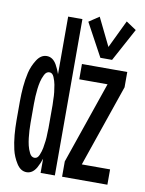

<svg xmlns="http://www.w3.org/2000/svg" viewBox="-86 -821 672 889"><g transform="rotate(10 250.0 -376.0)"><path d="M101 8Q73 8 54 -22Q35 -52 27.5 -84.5Q20 -117 17 -151.5Q14 -186 14 -220V-310Q14 -344 17 -378.5Q20 -413 27.5 -445.5Q35 -478 54 -508Q73 -538 101 -538Q129 -538 147 -507Q158 -487 165 -467L166 -463V-735H233V0H166V-67Q159 -45 147 -23Q129 8 101 8ZM267 0V-72L400 -458H267V-530H480V-458L347 -72H480V0ZM126 -64Q140 -64 147.5 -82Q155 -100 158 -116.5Q161 -133 163 -150.5Q165 -168 165 -185Q166 -198 166 -211V-319Q166 -332 165 -345Q165 -362 163 -379.5Q161 -397 158 -413.5Q155 -430 147.5 -448Q140 -466 126 -466Q111 -466 102.5 -449Q94 -432 90 -415Q86 -398 84 -380.5Q82 -363 81 -345.5Q80 -328 80 -310V-220Q80 -202 81 -184.5Q82 -167 84 -149.5Q86 -132 90 -115Q94 -98 102.5 -81Q111 -64 126 -64ZM346 -573 262 -728 310 -760 374 -629 437 -760 485 -728 401 -573Z"/></g></svg>

Font: Iosevka SS01
Style: Regular
Weight: 400
Monospace: yes
Designer: Belleve Invis
Foundry: Belleve Invis
Version: 2.3.3; ttfautohint (v1.8.3)